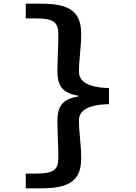

<svg xmlns="http://www.w3.org/2000/svg" viewBox="-20 -846 740 1043"><path d="M120 97V177H204C353 177 421 138 421 14C421 -69 409 -117 409 -193C409 -235 442 -278 572 -280V-368C442 -370 409 -414 409 -456C409 -529 421 -582 421 -662C421 -787 353 -826 204 -826H120V-746H171C274 -746 297 -725 297 -656C297 -593 292 -530 292 -459C292 -375 323 -340 405 -326V-322C323 -308 292 -273 292 -189C292 -115 297 -57 297 8C297 77 274 97 171 97Z"/></svg>

Font: Kawkab Mono
Style: Bold
Weight: 700
Monospace: yes
Designer: Abdullah Arif
Foundry: Abdullah Arif
Version: Version 1.000;PS 000.500;hotconv 1.0.88;makeotf.lib2.5.64775